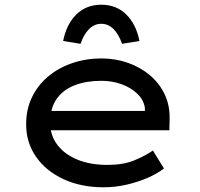

<svg xmlns="http://www.w3.org/2000/svg" viewBox="-20 -785 847 815"><path d="M419 10Q324 10 249.5 -24.5Q175 -59 133 -119.5Q91 -180 91 -257Q91 -322 116 -373Q141 -424 184.5 -460.5Q228 -497 286.5 -517Q345 -537 410 -537Q471 -537 524 -518Q577 -499 617 -465Q657 -431 679 -384.5Q701 -338 700 -282L699 -232H180L157 -314H610L595 -303V-327Q590 -361 563 -387Q536 -413 496 -427.5Q456 -442 410 -442Q347 -442 298 -423.5Q249 -405 221 -366Q193 -327 193 -264Q193 -210 224 -169.5Q255 -129 309.5 -107Q364 -85 436 -85Q502 -85 548 -103.5Q594 -122 629 -146L676 -70Q648 -48 606.5 -30Q565 -12 517 -1Q469 10 419 10ZM322 -599 248 -611Q262 -682 304 -723.5Q346 -765 410 -765Q474 -765 516 -723.5Q558 -682 572 -611L498 -599Q485 -638 462.5 -661Q440 -684 410 -684Q380 -684 357.5 -661Q335 -638 322 -599Z"/></svg>

Font: Lexend Mega
Style: Regular
Weight: 400
Designer: Bonnie Shaver-Troup, Thomas Jockin
Foundry: Lexend
Version: Version 1.007